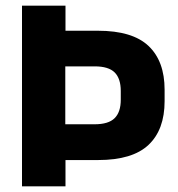

<svg xmlns="http://www.w3.org/2000/svg" viewBox="-20 -659 631 679"><path d="M162.8 -93V-219.5H314.5Q363.7 -219.5 385.4 -241.1Q407.1 -262.7 407.1 -306.3V-337.2Q407.1 -381.3 385.5 -402.8Q363.9 -424.3 314.8 -424.3H162.6V-550.3H326.6Q448.4 -550.3 505.3 -496.5Q562.1 -442.6 562.1 -341.8V-301.3Q562.1 -200.2 505.2 -146.6Q448.3 -93 327.1 -93ZM57.8 0V-639H211.6V-521.3L210.9 -461.7V-182.3L211.6 -116.9V0Z"/></svg>

Font: Anek Bangla Medium
Style: Regular
Weight: 500
Designer: Sulekha Rajkumar (Bangla), Yesha Goshar (Latin)
Foundry: Ek Type
Version: Version 1.003